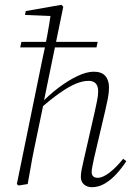

<svg xmlns="http://www.w3.org/2000/svg" viewBox="-20 -765 561 798"><path d="M362 13Q342 13 329 1.5Q316 -10 316 -30Q316 -45 319.5 -61Q323 -77 328 -100L373 -297Q378 -321 383 -344Q388 -367 388 -385Q388 -408 377.5 -418.5Q367 -429 348 -429Q324 -429 295 -417Q266 -405 229 -379Q192 -353 143 -311L138 -331H146Q183 -370 223.5 -400.5Q264 -431 302 -449Q340 -467 370 -467Q402 -467 417.5 -449.5Q433 -432 433 -402Q433 -379 428.5 -357Q424 -335 418 -308L371 -108Q368 -92 364.5 -76.5Q361 -61 361 -49Q361 -38 367.5 -32Q374 -26 386 -26Q407 -26 435 -47.5Q463 -69 492 -105L505 -95Q486 -66 463.5 -41.5Q441 -17 415.5 -2Q390 13 362 13ZM57 6 50 0 156 -518Q167 -567 176 -615.5Q185 -664 192 -713L204 -698L84 -703L87 -719L235 -745L243 -737L162 -343L161 -334L134 -204Q127 -170 120 -136.5Q113 -103 107.5 -69.5Q102 -36 95 0ZM64 -568 69 -591H386L381 -568Z"/></svg>

Font: Source Serif 4 36pt Light
Style: Italic
Weight: 300
Italic angle: -12°
Designer: Frank Grießhammer
Foundry: Adobe Systems Incorporated
Version: Version 4.004;hotconv 1.0.116;makeotfexe 2.5.65601